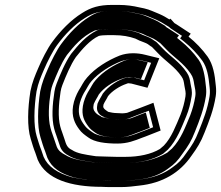

<svg xmlns="http://www.w3.org/2000/svg" viewBox="-20 -710 899 781"><path d="M599 -518 622.2 -494C653.8 -460.5 691.8 -438.2 718.2 -399C726.7 -386.9 727.3 -379.6 730.2 -361C733.1 -344.4 736.9 -333.9 734.4 -318C730.2 -291.7 723.9 -268.7 714.6 -244C695.5 -198.5 677.3 -149.9 646.7 -118L630.5 -104C595.1 -82.7 544.8 -72 491.4 -72H452.4C438.4 -72 425.8 -72.3 414.6 -73C404.6 -73 394 -73.3 382.7 -74C373.4 -74 365.8 -74.7 360 -76C328.2 -81 293.6 -85.6 272.8 -100C253.3 -109 249 -122.1 242.7 -143L233.1 -171C229.8 -179.7 227.1 -188 225 -196C215.3 -232 218.5 -287.1 226.4 -337C227.9 -346.3 230.3 -355.3 233.7 -364C248 -400.5 267.1 -447 288.7 -478C313.9 -509.5 345.3 -546.8 382.3 -564C391.1 -566.1 405 -567 415.8 -567H443.8C477 -567 505.3 -561.9 530.6 -553C543.1 -546.2 549.3 -544 565.2 -538C581.4 -531.8 581.2 -530.4 594.5 -521C596.4 -520.3 597.9 -519.3 599 -518ZM668.9 -631C654.4 -639.9 646.4 -645.1 628.4 -653C605.3 -661.8 591.8 -670.1 566.1 -676L546.7 -680C522.2 -685.9 493.5 -690 463.3 -690H435.3C383.5 -690 349.5 -679.7 314.1 -657C268.2 -628.7 225.5 -584.4 192.4 -539C173.4 -513.7 149.2 -465.5 135.6 -433C122.7 -403.1 110.8 -375.2 103.7 -339C92.7 -269.5 89.7 -193.8 105 -145C110.5 -126.8 116.7 -105.4 123.9 -88L133.5 -60C167.7 19.4 267.9 50 394.1 50C405.3 50.7 418.3 51 432.9 51H471.9C485.3 51 498.4 50.3 511.2 49L545.9 45C641.6 35.1 712.3 -7.9 759.2 -77C781.5 -107.6 796.8 -131.2 812.1 -171C830.8 -218.1 848.5 -262.3 857.4 -318C859.5 -331.3 859.7 -345.3 858 -360C853.7 -407.5 846.8 -447.2 824.9 -479C802.5 -510.2 776 -537.5 746.9 -561L755.8 -573L697.8 -611C695.3 -612.3 692.6 -614 689.6 -616L673.4 -634ZM401.1 -285C405.8 -296.4 412.9 -305 419.5 -319C435.1 -339.5 468.1 -360.6 494.4 -369C496.7 -370.3 498.8 -371 500.8 -371C502.9 -371.7 504.5 -371.7 505.8 -371C509.1 -371 512 -370.7 514.6 -370L579.9 -353L627.9 -473L571.1 -487C538.3 -495.5 500.8 -496.5 466.7 -484C417.8 -464.4 367.9 -433.6 334.6 -395C318.3 -376.8 312.8 -361.2 300.2 -342C290.7 -325.5 280.8 -302.1 277.2 -279C270.3 -235.3 284.6 -207.4 302.1 -184C311.6 -170.3 325.3 -160.5 338.9 -151C364.1 -131.6 410.2 -126 457 -126C498.9 -126 526.9 -137.6 558.8 -150L572.5 -155L633.4 -179L604.2 -292C573 -280.3 538.1 -265.9 507.4 -255L496.8 -251C494.6 -250.3 492.3 -250 489.6 -250C486.2 -249.3 481.8 -249 476.4 -249C469.8 -249 462.8 -249.3 455.6 -250C444 -250 430 -252.5 420.4 -255C414.9 -259.1 398.4 -267.7 400 -278ZM225.2 -112C232.2 -93.7 247.7 -82.7 257.7 -77.8C285.2 -59.8 322.4 -56 351.6 -51.4C359.8 -49.6 369.5 -49.1 378 -49C389.7 -48.3 401.1 -48 409.9 -48C421.9 -47.3 434.3 -47 448.4 -47H487.4C545.5 -47 600.2 -58.6 643.3 -84.6L662.7 -101.3C700 -140.3 718.8 -192.5 737.8 -237.6C748.6 -263.3 754.9 -290.1 759.4 -318C762.9 -340.1 757.6 -355.1 755.2 -368.7C752.6 -385.4 750.4 -400 739.8 -415.1C710.5 -458.6 671 -481.7 641.9 -512.6L617.4 -537.9C614.2 -540.9 612.9 -541.5 608.5 -544.1C600.7 -549.7 593 -555.5 577.4 -561.5C560.3 -568 556.1 -569.5 543.8 -576.2C515.8 -586 484.3 -592 447.8 -592H419.8C406.5 -592 390.7 -590.8 377.3 -587.6C329.8 -565.5 295.6 -523.7 269.2 -490.7C244.3 -455 224.9 -407.1 210.2 -369.7C206 -359 203.1 -348.2 201.4 -337C193.2 -285.4 189.2 -228 200.5 -186.3C202.6 -177.9 205.9 -168 209.1 -159.5L218.4 -132.2C221 -123.6 225.2 -112 225.2 -112ZM398.8 25H398C375.8 25 348 23.5 329.8 21.3C306.4 16.3 288.3 14.8 271.5 10.8C213.9 -6.1 175.1 -31.5 157.4 -72L147.9 -99.8C141.2 -116 135 -136.8 129.3 -155.6C116 -198.3 118.1 -271.8 128.6 -338.5C135.4 -372.6 145.7 -396.3 158.7 -426.6C171.7 -457.6 195.9 -504.9 212 -526.4C243.7 -569.9 283.7 -610.9 325.1 -636.5C356.4 -656.6 382.8 -665 431.3 -665H459.3C487.5 -665 513.8 -661.2 537.6 -655.6L557.1 -651.5C580.3 -646 591.5 -638.9 615.8 -629.7C633 -622 638.4 -618.3 653.3 -609.1L666.6 -601.1C670.4 -596.9 677.6 -591.6 682.3 -589.1L720.3 -564.2L712.6 -553.9L729.1 -540.7C756.9 -518.2 782.3 -492 803.3 -462.7C821.8 -436.1 828.5 -401 832.8 -353.7C834.4 -340.3 834.1 -329 832.4 -318C824 -265.5 807.6 -224.2 788.6 -176.7C774 -138.7 761.8 -120 739.1 -89C719.5 -60.1 707 -47.3 681.6 -29.2C647.5 -3 601.3 14.5 547 20.2L512.4 24.2C500.8 25.4 488.3 26 475.9 26H436.9C422.2 26 409.7 25.7 398.8 25ZM529.4 -394.8C515.8 -395.9 498.9 -395.5 498.9 -395.5C462.4 -387.6 421.3 -359.7 398.2 -329.3C392.3 -316.8 384.2 -306.6 376.6 -288.1L375 -278C369.6 -243.7 403.2 -234.2 403.2 -234.2L406.4 -231.8C418.2 -228.7 436.2 -225.2 450.5 -225C458.1 -224.3 465.3 -224 472.5 -224C484.2 -224 494.1 -225.1 501.6 -227.5L512.7 -231.7C520.2 -234.4 528.1 -237.6 535.9 -240.9C552.9 -247.1 570.5 -253.8 585.5 -259.6L602.8 -192.4C586.3 -186 570.1 -179.1 553.1 -173.2C520 -160.3 498.1 -151 460.9 -151C415.4 -151 374.7 -157.5 355.9 -171.9C341.3 -182.1 331.1 -189.5 323.6 -200.5C306.9 -222.6 296.5 -243.1 302.2 -279C305.1 -297.4 313.7 -318.1 321.3 -331.6C336.4 -354.8 339.9 -366.3 352.5 -380.4C381.6 -414 427.5 -442.7 472.4 -460.8C500.3 -470.8 531.8 -470.4 561.4 -462.7L594.8 -454.5L566.3 -383.4L524.5 -394.3C521.3 -395.1 532.7 -394.5 529.4 -394.8ZM632.4 -534 657.3 -508.3C685.9 -478 726.1 -454.1 755.4 -410.7C765.9 -395.7 767.5 -383.1 770.2 -365.9C772.7 -351.4 777.5 -337.8 774.4 -318C770 -290.4 763.5 -266.8 753.6 -240.3C734 -193.8 716.6 -144.3 679.7 -105.8L659.9 -88.7C613 -60.4 551 -47 487.4 -47H448.4C434.1 -47 421.3 -47.3 408.7 -48C399.9 -48 388.5 -48.4 376.9 -49C366.2 -49.1 357.3 -49.5 345 -52C317.3 -56.3 275.5 -60.6 244.1 -80.7C232 -86.8 217.4 -96 210.8 -113.6C208.9 -118.5 206 -126.6 203.2 -135.8L193.8 -163.3C190.6 -171.8 187.5 -181.4 185.4 -189.6C174.5 -229.8 178.3 -285.9 186.4 -337C188 -347.5 190.8 -357.6 194.6 -367.6C209.3 -404.8 228.4 -452 252.5 -486.7C279.5 -520.4 312 -561.1 365.4 -585.8C383.8 -590.3 404.1 -592 419.8 -592H447.8C487.7 -592 522.8 -585.7 552.9 -575.1C568.2 -569.7 569.2 -567 588.6 -559.7C610.8 -551.1 618.7 -543.6 632.4 -534ZM436.9 26H475.9C487.1 26 496.8 25.5 508.1 24.4L542.7 20.4C591 15.4 631.8 0.5 664.9 -25C689.9 -42.7 702.7 -55.7 722.6 -85.1C745.1 -115.9 758.2 -135.9 773.1 -174.6C792 -222 808.9 -264.3 817.4 -318C819.2 -329.9 819.5 -342.1 817.9 -356C813.6 -403.2 806.4 -440.3 787.8 -467.1C766.7 -496.5 741.5 -522.5 714.1 -544.5L700.3 -555.7L708.1 -566.2L668.4 -592.2C665.1 -594 659.8 -597.5 656.1 -599.9L651.6 -604.9L639.4 -612.3C624.3 -621.5 620.3 -624.5 604.1 -631.7C577.7 -641.9 567.9 -648 549.5 -652.3L529.9 -656.4C507.2 -661.8 484.2 -665 459.3 -665H431.3C389.4 -665 370.8 -659.3 341.2 -640.3C301.3 -615.7 260.7 -574.4 228.6 -530.5C211.9 -508.2 187.6 -460.4 174.4 -428.9C161.4 -398.7 150.6 -373.6 143.6 -338.7C133 -271.2 130.7 -196.3 144.5 -152C150.2 -133.3 156 -113.3 163.1 -95.9L172.7 -68.1C191 -26 227.6 -3.7 280.3 11.8C294.1 15.1 311.3 16.6 335.8 21.8C351.9 23.6 377.9 25 398 25H399.9C410.5 25.6 422.2 26 436.9 26ZM507.3 -396.8C515.8 -395.9 528.9 -394.3 533.1 -393.2L553.4 -387.9L581 -456.8L552.9 -463.7C527.6 -470.3 505.3 -470.1 485.2 -463C443 -445.9 398.8 -418.7 369.4 -384.7C356.3 -370.1 351.9 -357.1 337.6 -335.1C329.5 -320.9 320.4 -299.1 317.2 -279C311 -239.8 322.6 -218 339.1 -196C346.5 -185.3 356.3 -178.1 370 -168.7C385.5 -157.9 415.7 -151 460.9 -151C490 -151 506 -157.6 540.5 -171.1L554.2 -176L589.2 -189.8L573.2 -252.2C565.3 -249.3 557.7 -246.4 548.9 -243.2C540.3 -239.6 532.8 -236.5 525.1 -233.8L513.6 -229.4C506.5 -227.2 500.1 -225.8 492.1 -225.2C488 -224.7 478.4 -224 472.5 -224C444.7 -224 414.8 -228.4 393.9 -233.8L388.5 -237.9C388.5 -237.9 355.8 -251.1 360 -278L361.4 -286.9C368.2 -303.4 375.9 -312.8 382 -325.8C402.4 -352.8 435.8 -375.9 474.3 -389.5C474.3 -389.5 497.6 -397.6 507.3 -396.8Z"/></svg>

Font: Tape
Style: Regular
Weight: 500
Foundry: Cannot Into Space Fonts
Version: Version 0.97